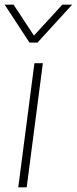

<svg xmlns="http://www.w3.org/2000/svg" viewBox="-49 -800 328 820"><path d="M111 -618H77L-29 -780H9L96 -648L217 -780H259ZM65 0H29L98 -530H134Z"/></svg>

Font: Tanohe Sans ExtraLight
Style: Italic
Weight: 200
Designer: Village Type and Design LLC & Cristiano Sobral
Foundry: Cooper Hewitt Smithsonian Design Museum
Version: Version 1.00;September 29, 2021;FontCreator 13.0.0.2655 64-b